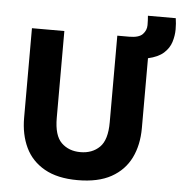

<svg xmlns="http://www.w3.org/2000/svg" viewBox="-56 -854 868 921"><g transform="rotate(5 378.5 -393.5)"><path d="M351 14Q254 14 191.5 -21.5Q129 -57 99.5 -119Q70 -181 70 -262V-693H226V-275Q226 -190 261.5 -155.5Q297 -121 353 -121Q410 -121 445.5 -156Q481 -191 481 -275V-693H538Q585 -693 603 -712Q621 -731 621 -756Q621 -768 620.5 -778Q620 -788 619 -801H753Q757 -776 757 -747Q757 -717 747.5 -686.5Q738 -656 712 -632.5Q686 -609 637 -598V-262Q637 -180 606.5 -118Q576 -56 513 -21Q450 14 351 14Z"/></g></svg>

Font: Ubuntu Sans ExtraBold
Style: Regular
Weight: 800
Designer: Dalton Maag Ltd
Foundry: Dalton Maag Ltd
Version: Version 1.006; ttfautohint (v1.8.4.7-5d5b)